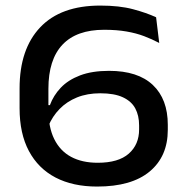

<svg xmlns="http://www.w3.org/2000/svg" viewBox="-20 -672 684 706"><path d="M337 14Q248 14 184.2 -19.2Q120.5 -52.5 86.2 -116.8Q52 -181 52 -274V-347Q52 -491.5 127.8 -571.5Q203.5 -651.5 348.5 -651.5Q419 -651.5 468.8 -638.2Q518.5 -625 554 -608.5L565.5 -514Q539 -528 510 -539Q481 -550 445.2 -556.2Q409.5 -562.5 363 -562.5Q261.5 -562.5 209.8 -507.8Q158 -453 158 -345.5V-268.5Q158 -204 179.5 -160.5Q201 -117 241.5 -95.2Q282 -73.5 339.5 -73.5Q415.5 -73.5 453.5 -107Q491.5 -140.5 491.5 -196V-211Q491.5 -247 477.5 -273.2Q463.5 -299.5 432 -314.2Q400.5 -329 348.5 -329Q301 -329 263.2 -313.8Q225.5 -298.5 199 -271.2Q172.5 -244 158 -208.5L147 -285.5H163.5Q176.5 -321 203.5 -349.5Q230.5 -378 274.5 -394.8Q318.5 -411.5 381 -411.5Q487 -411.5 542 -359.5Q597 -307.5 597 -213V-194.5Q597 -97 530.5 -41.5Q464 14 337 14Z"/></svg>

Font: Anek Gujarati SemiExpanded Medium
Style: Regular
Weight: 500
Width: 6
Designer: Mrunmayee Ghaisas (Gujarati), Yesha Goshar (Latin)
Foundry: Ek Type
Version: Version 1.003